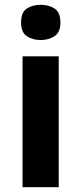

<svg xmlns="http://www.w3.org/2000/svg" viewBox="-20 -781 339 801"><path d="M225 -546V0H74V-546ZM150 -761Q183 -761 207.5 -745.5Q232 -730 232 -687Q232 -646 207.5 -630Q183 -614 150 -614Q116 -614 92 -630Q68 -646 68 -687Q68 -730 92 -745.5Q116 -761 150 -761Z"/></svg>

Font: Noto Sans Lao UI
Style: Regular
Weight: 400
Designer: Monotype Design Team
Foundry: Monotype Imaging Inc.
Version: Version 2.000